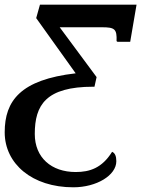

<svg xmlns="http://www.w3.org/2000/svg" viewBox="-20 -556 607 817"><path d="M292 241C391 241 475 190 475 130C475 108 469 95 457 90C414 159 362 176 302 176C199 176 128 115 128 14C128 -109 175 -187 377 -187H382L391 -228L234 -440H413C468 -440 478 -433 476 -381L480 -378H534L561 -536H150L134 -479L302 -244C68 -217 0 -128 0 7C0 141 117 241 292 241Z"/></svg>

Font: Noto Serif Semi
Style: Italic
Weight: 600
Italic angle: -12°
Designer: Monotype Design Team
Foundry: Monotype Imaging Inc.
Version: Version 1.901